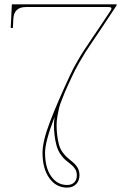

<svg xmlns="http://www.w3.org/2000/svg" viewBox="-20 -730 570 893"><path d="M233.9 -186Q189.5 -71.3 189.5 -19.5Q189.5 49.8 218 90.1Q246.6 130.4 292 130.4Q313.5 130.4 325.4 118.4Q337.4 106.4 337.4 85Q337.4 68.8 329.8 56.6Q322.3 44.4 310.3 34.9Q298.3 25.4 285.6 14.9Q272.9 4.4 260.7 -13.7Q248.5 -31.7 242.2 -55.7Q231 -99.1 231 -148.9Q231 -165.5 233.9 -186ZM35.2 -710H522.5V-705.1L449.7 -595.2Q444.8 -587.9 416.3 -545.7Q387.7 -503.4 377.2 -487.1Q366.7 -470.7 347.7 -437.5Q328.6 -404.3 315.4 -375Q314.5 -373.5 300 -342.3Q285.6 -311 282.5 -303.2Q279.3 -295.4 268.6 -268.3Q257.8 -241.2 254.4 -226.8Q251 -212.4 247.1 -190.2Q243.2 -168 243.2 -148.9Q243.2 -101.1 253.9 -58.6Q259.3 -38.1 271.2 -21.5Q283.2 -4.9 296.1 5.6Q309.1 16.1 321.3 26.6Q333.5 37.1 341.6 51.5Q349.6 65.9 349.6 85Q349.6 110.8 333.7 126.7Q317.9 142.6 292 142.6Q240.7 142.6 209.2 98.1Q177.7 53.7 177.7 -19.5Q177.7 -73.2 213.1 -165.3Q248.5 -257.3 305.7 -379.9Q319.3 -409.7 338.4 -442.6Q357.4 -475.6 369.4 -493.9Q381.3 -512.2 407.7 -551.3Q434.1 -590.3 441.4 -601.1L494.1 -680.2Q500 -689.5 497.8 -693.4Q495.6 -697.3 484.9 -697.3H100.6Q44.9 -697.3 42 -642.1L40 -600.1H29.8Z"/></svg>

Font: ZnikomitNo24
Style: Thin
Weight: 300
Designer: gluk
Foundry: gluk
Version: Version 0.55